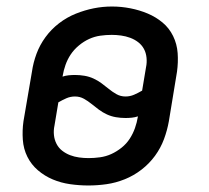

<svg xmlns="http://www.w3.org/2000/svg" viewBox="-20 -561 640 589"><path d="M251 8Q223 8 195 4Q167 0 142 -10.5Q117 -21 96.5 -38.5Q76 -56 64 -80Q52 -104 50 -132.5Q48 -161 52 -189L78 -341Q82 -369 92 -396Q102 -423 119.5 -447Q137 -471 161 -489.5Q185 -508 212.5 -519Q240 -530 267.5 -535.5Q295 -541 323 -541Q323 -541 323 -541Q323 -541 324 -541Q352 -541 380 -535.5Q408 -530 433 -519.5Q458 -509 478.5 -492Q499 -475 511 -450.5Q523 -426 525 -398Q527 -370 523 -341L498 -189Q493 -161 483 -134Q473 -107 455.5 -83Q438 -59 414 -40.5Q390 -22 362.5 -11Q335 0 307 4Q279 8 251 8ZM365 -265Q379 -265 391.5 -270.5Q404 -276 416 -283L428 -355Q431 -369 429.5 -384Q428 -399 421.5 -411Q415 -423 404 -431.5Q393 -440 379.5 -445Q366 -450 351.5 -452Q337 -454 323 -454Q305 -454 287.5 -451.5Q270 -449 253.5 -441.5Q237 -434 222 -421.5Q207 -409 197 -394Q187 -379 181 -362Q175 -345 172 -327V-326Q181 -329 190.5 -330Q200 -331 210 -331Q225 -331 239.5 -328.5Q254 -326 267 -320Q280 -314 291.5 -305.5Q303 -297 314 -288Q325 -279 337.5 -272Q350 -265 365 -265ZM252 -76Q269 -76 287 -78.5Q305 -81 321.5 -88.5Q338 -96 353 -108Q368 -120 378 -135.5Q388 -151 394 -168Q400 -185 403 -203V-204Q394 -201 384.5 -200Q375 -199 365 -199Q350 -199 335.5 -201.5Q321 -204 308 -210Q295 -216 283.5 -224.5Q272 -233 261 -242Q250 -251 237.5 -258Q225 -265 210 -265Q196 -265 183.5 -259.5Q171 -254 159 -247L147 -175Q144 -161 145.5 -146.5Q147 -132 153.5 -119.5Q160 -107 171 -98.5Q182 -90 195 -85Q208 -80 222.5 -78Q237 -76 252 -76Z"/></svg>

Font: Iosevka Curly Medium Extended
Style: Italic
Weight: 500
Width: 7
Italic angle: -9°
Monospace: yes
Designer: Belleve Invis
Foundry: Belleve Invis
Version: Version 11.1.0; ttfautohint (v1.8.3)